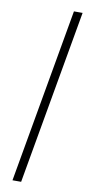

<svg xmlns="http://www.w3.org/2000/svg" viewBox="-98 -689 436 960"><g transform="rotate(10 120.0 -209.5)"><path d="M84 233 240 -652H196L40 233Z"/></g></svg>

Font: Libertinus Serif
Style: Italic
Weight: 400
Italic angle: -12°
Designer: Philipp H. Poll, Khaled Hosny
Foundry: Caleb Maclennan
Version: Version 7.050;RELEASE